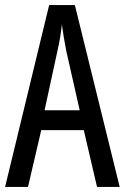

<svg xmlns="http://www.w3.org/2000/svg" viewBox="-20 -734 490 754"><path d="M361 0H450L274 -714H173L0 0H90L142 -223H309ZM240 -535 293 -301H155L206 -536C214 -571 220 -607 223 -638C227 -607 233 -572 240 -535Z"/></svg>

Font: Noto Sans Arabic ExtCond
Style: Regular
Weight: 400
Width: 2
Designer: Monotype Design Team, Nadine Chahine, Nizar Qandah and Khaled Hosny
Foundry: Monotype Imaging Inc.
Version: Version 2.012